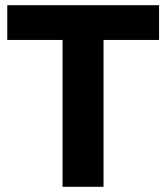

<svg xmlns="http://www.w3.org/2000/svg" viewBox="-20 -720 641 740"><path d="M8 -700H593V-566H379V0H221V-566H8Z"/></svg>

Font: Montserrat arm2 SemiBold
Style: Regular
Weight: 600
Designer: Julieta Ulanovsky
Foundry: Julieta Ulanovsky
Version: Version 6.000